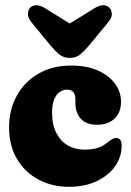

<svg xmlns="http://www.w3.org/2000/svg" viewBox="-20 -711 505 741"><path d="M447 -318.5Q447 -276.5 421.8 -253Q396.5 -229.5 355 -229.5Q312.5 -229.5 291.8 -252.8Q271 -276 271 -312.5V-327Q271 -346 263 -355.5Q255 -365 239 -365Q223 -365 209.8 -355.5Q196.5 -346 188.8 -326.5Q181 -307 181 -277Q181 -229 197.8 -197Q214.5 -165 242.8 -149.2Q271 -133.5 305.5 -133.5Q335 -133.5 355.2 -139.5Q375.5 -145.5 394.5 -161Q408.5 -172.5 415.8 -175.5Q423 -178.5 429.5 -178.5Q438 -178.5 443.8 -171.5Q449.5 -164.5 449.5 -148.5Q449.5 -106 424.5 -70Q399.5 -34 353.8 -12Q308 10 246 10Q181 10 128.5 -18Q76 -46 45.5 -97.5Q15 -149 15 -219.5Q15 -286.5 44.2 -340.5Q73.5 -394.5 127.5 -426.2Q181.5 -458 255 -458Q314.5 -458 357.5 -439Q400.5 -420 423.8 -388.2Q447 -356.5 447 -318.5ZM292.5 -593.5 156 -678Q137 -690 122 -690.8Q107 -691.5 96.5 -681.5Q88.5 -673.5 87.8 -658.2Q87 -643 101 -625.5L174.5 -536Q192.5 -514.5 208.8 -501Q225 -487.5 249.5 -487.5Q273.5 -487.5 289.8 -501Q306 -514.5 324 -536L398 -625.5Q412.5 -643 411.5 -658.2Q410.5 -673.5 402 -681.5Q391.5 -691.5 376.5 -690.8Q361.5 -690 342.5 -678L206 -593.5Z"/></svg>

Font: Fraunces 144pt S100 Black
Style: Regular
Weight: 900
Version: Version 1.000